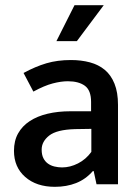

<svg xmlns="http://www.w3.org/2000/svg" viewBox="-20 -712 535 742"><path d="M71 -430Q117 -455 159.5 -467.5Q202 -480 254 -480Q294 -480 327.5 -471Q361 -462 385 -442Q409 -422 422.5 -388.5Q436 -355 436 -307V0H353L342 -51H339Q311 -19 274 -4.5Q237 10 192 10Q121 10 77.5 -28Q34 -66 34 -129Q34 -168 50 -196.5Q66 -225 95 -244Q124 -263 164 -272.5Q204 -282 252 -282H332V-318Q332 -363 308 -380.5Q284 -398 242 -398Q216 -398 183.5 -389.5Q151 -381 109 -358ZM333 -214 270 -213Q199 -211 170 -188Q141 -165 141 -134Q141 -114 147.5 -101Q154 -88 165 -80Q176 -72 190.5 -68.5Q205 -65 220 -65Q251 -65 281.5 -80.5Q312 -96 333 -125ZM277 -553H198L268 -692H381Z"/></svg>

Font: Mukta Medium
Style: Regular
Weight: 500
Designer: Girish Dalvi and Yashodeep Gholap
Foundry: Ek Type
Version: Version 2.538;PS 1.002;hotconv 16.6.51;makeotf.lib2.5.65220;